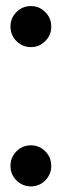

<svg xmlns="http://www.w3.org/2000/svg" viewBox="-20 -622 215 650"><path d="M85 9Q56 9 35.8 -11.2Q15.5 -31.5 15.5 -60.5Q15.5 -89.5 35.8 -109.8Q56 -130 85 -130Q113 -130 133.2 -109.8Q153.5 -89.5 153.5 -60.5Q153.5 -31.5 133.2 -11.2Q113 9 85 9ZM85 -462.5Q56 -462.5 35.8 -482.8Q15.5 -503 15.5 -532Q15.5 -561 35.8 -581.2Q56 -601.5 85 -601.5Q113 -601.5 133.2 -581.2Q153.5 -561 153.5 -532Q153.5 -503 133.2 -482.8Q113 -462.5 85 -462.5Z"/></svg>

Font: Anybody Condensed SemiBold
Style: Regular
Weight: 600
Width: 3
Designer: Tyler Finck
Foundry: Etcetera Type Company
Version: Version 1.010; ttfautohint (v1.8.3) -l 8 -r 50 -G 200 -x 14 